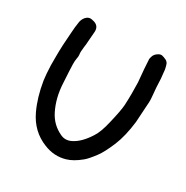

<svg xmlns="http://www.w3.org/2000/svg" viewBox="-171 -899 997 1031"><g transform="rotate(30 328.0 -383.5)"><path d="M50 -413Q50 -416 50 -467Q50 -536 57 -618Q59 -655 65 -692Q71 -717 88 -730Q103 -741 120 -736Q133 -733 129 -734Q165 -725 164 -688Q162 -656 159 -624Q159 -613 155 -584Q151 -555 154 -538Q155 -527 152 -514Q149 -498 149.5 -477.5Q150 -457 151 -438Q151 -426 155 -367Q159 -275 195 -204Q225 -144 286 -116Q318 -101 352 -118Q399 -141 440 -206Q462 -239 478 -309Q497 -388 500 -426Q502 -463 502 -501Q502 -535 501 -568Q498 -607 494 -647Q490 -714 490 -709Q490 -704 493 -719Q498 -741 520 -753Q532 -760 542.5 -757.5Q553 -755 568 -748Q580 -741 584 -730.5Q588 -720 592 -700Q599 -647 600 -594Q601 -577 605 -536Q608 -514 603 -459Q601 -418 598 -378Q587 -286 561 -223Q533 -156 509 -124Q476 -80 457 -65Q412 -28 373 -17Q308 2 242 -25Q151 -61 107 -154Q72 -228 57 -323Q52 -358 50 -413Z"/></g></svg>

Font: LXGW WenKai & Jojoba
Style: Regular
Weight: 400
Designer: LXGW / Fontworks Inc.
Foundry: LXGW / Fontworks Inc.
Version: Version 1.501;January 22, 2025;FontCreator 15.0.0.2927 64-bi